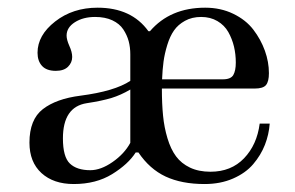

<svg xmlns="http://www.w3.org/2000/svg" viewBox="-20 -459 749 487"><path d="M54.7 -97.2Q54.7 -155.8 88.6 -182.1Q122.6 -208.5 184.1 -216.3Q270.5 -227.5 310.5 -253.9V-321.3Q310.5 -338.9 306.4 -354.5Q302.2 -370.1 292.7 -384.5Q283.2 -398.9 264.9 -407.5Q246.6 -416 221.2 -416Q190.9 -416 169.9 -402.6Q148.9 -389.2 148.9 -368.7Q148.9 -358.4 155.8 -342.8Q163.1 -327.1 163.1 -314.5Q163.1 -300.3 152.6 -289.8Q142.1 -279.3 121.6 -279.3Q98.1 -279.3 86.7 -291.7Q75.2 -304.2 75.2 -325.2Q75.2 -369.6 119.9 -404.5Q164.6 -439.5 227.5 -439.5Q313.5 -439.5 356.4 -379.9H360.4Q411.6 -439.5 500.5 -439.5Q539.6 -439.5 571.5 -424.1Q603.5 -408.7 622.6 -383.8Q641.6 -358.9 651.9 -330.3Q662.1 -301.8 662.1 -273.4Q662.1 -252.4 654.8 -243.4Q647.5 -234.4 626 -234.4H390.6Q390.6 -195.3 393.6 -165.5Q396.5 -135.7 404.8 -108.2Q413.1 -80.6 426.5 -62.5Q439.9 -44.4 461.9 -33.9Q483.9 -23.4 513.7 -23.4Q566.4 -23.4 599.1 -57.6Q631.8 -91.8 638.7 -145.5H664.1Q662.1 -117.7 651.9 -91.6Q641.6 -65.4 622.3 -42.7Q603 -20 571 -6.1Q539.1 7.8 499 7.8Q440.9 7.8 400.1 -11.2Q359.4 -30.3 331.1 -72.3H324.2Q305.2 -42.5 264.4 -17.3Q223.6 7.8 167 7.8Q115.7 7.8 85.2 -20Q54.7 -47.9 54.7 -97.2ZM139.6 -107.9Q139.6 -61 157.2 -44.2Q174.8 -27.3 209 -27.3Q235.8 -27.3 265.6 -48.1Q295.4 -68.8 310.5 -96.7V-231.9Q286.6 -217.8 262.5 -210.4Q238.3 -203.1 200.2 -197.3Q139.6 -188 139.6 -107.9ZM391.1 -257.8H545.4Q565.4 -257.8 571.8 -268.8Q578.1 -279.8 578.1 -300.3Q578.1 -321.3 573.5 -340.8Q568.8 -360.4 559.1 -377.7Q549.3 -395 531.5 -405.5Q513.7 -416 490.2 -416Q466.8 -416 449.2 -406.2Q431.6 -396.5 421.4 -381.8Q411.1 -367.2 404.3 -345Q397.5 -322.8 394.8 -302.7Q392.1 -282.7 391.1 -257.8Z"/></svg>

Font: Theano Didot
Style: Regular
Weight: 400
Designer: Alexey Kryukov
Version: Version 2.0